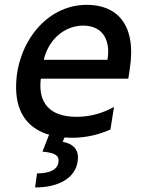

<svg xmlns="http://www.w3.org/2000/svg" viewBox="-20 -573 625 811"><path d="M347.3 -552.6C171.9 -552.6 54 -387.4 48.3 -219.5C43.7 -108 89.5 -30.9 191.1 -2.8H186.8L159.4 67.5C211.3 72.4 232.2 82.7 226.6 114.3C220.9 146 185.4 159.4 136.4 159.4L128.2 218.8C233.3 218.8 297.6 175.4 307.5 111.2C317.5 57.5 285.5 32.7 245 26.3L252.5 7.5C263.5 8.5 275.2 8.9 287.3 8.9C346.6 8.9 401.6 -6 446.4 -25.9L461.6 -121.4C418 -96.6 362.6 -79.5 304 -79.5C188.2 -79.5 140.3 -139.9 152.3 -240.8H522L527.7 -278.4C559.3 -475.5 468.4 -552.6 347.3 -552.6ZM433.9 -320.3H165.1C181.8 -397.4 245.4 -464.8 331.7 -464.8C413.4 -464.8 448.2 -403.8 433.9 -320.3Z"/></svg>

Font: TID UI Medium
Style: Italic
Weight: 500
Italic angle: -9.39999°
Designer: The TID Project Authors
Foundry: Bakken & Bæck
Version: Version 1.001;hotconv 1.0.109;makeotfexe 2.5.65596